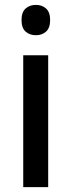

<svg xmlns="http://www.w3.org/2000/svg" viewBox="-20 -765 292 785"><path d="M127 -745Q152 -745 168.5 -730Q185 -715 185 -683Q185 -651 168.5 -636Q152 -621 127 -621Q101 -621 84.5 -636Q68 -651 68 -683Q68 -715 84.5 -730Q101 -745 127 -745ZM177 -539V0H75V-539Z"/></svg>

Font: Noto Sans Georgian SemiCondensed Medium
Style: Regular
Weight: 500
Width: 4
Designer: Monotype Design Team, Akaki Razmadze
Foundry: Google LLC
Version: Version 2.005; ttfautohint (v1.8.4.7-5d5b)